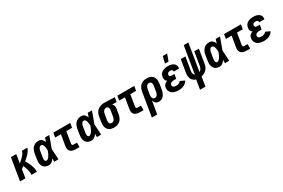

<svg xmlns="http://www.w3.org/2000/svg" viewBox="132 -2219 5737 3896"><g transform="rotate(-30 3000.0 -271.0)"><path d="M2 0 88 -520H213L179 -318Q197 -333 214 -347.5Q231 -362 247 -377.5Q263 -393 278.5 -409Q294 -425 308 -442.5Q322 -460 332.5 -479.5Q343 -499 347 -520H472Q468 -498 457 -477Q446 -456 432 -437Q418 -418 401.5 -400Q385 -382 367.5 -365.5Q350 -349 332 -333.5Q314 -318 296 -302Q309 -279 321 -256Q333 -233 344 -208.5Q355 -184 365 -159.5Q375 -135 382.5 -109Q390 -83 394 -55.5Q398 -28 394 0H269Q272 -22 270.5 -43Q269 -64 265.5 -84Q262 -104 256.5 -124Q251 -144 244.5 -163Q238 -182 230.5 -201Q223 -220 215 -238H214Q200 -227 186.5 -216.5Q173 -206 159 -195L127 0Z M675 8Q647 8 620.5 1Q594 -6 573 -22Q552 -38 539.5 -61.5Q527 -85 521.5 -111.5Q516 -138 517 -166.5Q518 -195 523 -223L542 -343Q546 -367 553 -390Q560 -413 572.5 -434.5Q585 -456 603 -474.5Q621 -493 642.5 -505.5Q664 -518 688.5 -523Q713 -528 736 -528Q758 -528 779 -520.5Q800 -513 814.5 -499Q829 -485 839.5 -466.5Q850 -448 857 -428Q864 -451 871.5 -474Q879 -497 887 -520H986Q962 -452 938 -384.5Q914 -317 887 -249Q892 -187 895 -124.5Q898 -62 902 0H803Q803 -19 803 -38.5Q803 -58 803 -77Q792 -60 779 -45Q766 -30 749.5 -17.5Q733 -5 713.5 1.5Q694 8 675 8ZM676 -97Q689 -97 702 -103.5Q715 -110 725.5 -120Q736 -130 744 -142Q752 -154 759 -166Q766 -178 772 -190.5Q778 -203 784 -216Q790 -229 794.5 -242Q799 -255 804 -268Q804 -284 802.5 -299.5Q801 -315 798.5 -330.5Q796 -346 793 -361Q790 -376 783 -389.5Q776 -403 764 -413Q752 -423 736 -423Q726 -423 715.5 -418.5Q705 -414 697 -405.5Q689 -397 684 -387.5Q679 -378 675 -367.5Q671 -357 669 -347Q667 -337 665 -326L645 -206Q643 -195 641.5 -184Q640 -173 640 -162.5Q640 -152 641 -141Q642 -130 645.5 -120.5Q649 -111 657 -104Q665 -97 676 -97Z M1312 0Q1290 0 1268 -3Q1246 -6 1225.5 -14Q1205 -22 1189.5 -36Q1174 -50 1164.5 -69Q1155 -88 1154 -110Q1153 -132 1156 -155L1199 -415H1064L1082 -520H1478L1460 -415H1325L1282 -155Q1281 -146 1281 -137Q1281 -128 1284 -120.5Q1287 -113 1295 -109Q1303 -105 1312 -105H1395V0Z M1675 8Q1647 8 1620.5 1Q1594 -6 1573 -22Q1552 -38 1539.5 -61.5Q1527 -85 1521.5 -111.5Q1516 -138 1517 -166.5Q1518 -195 1523 -223L1542 -343Q1546 -367 1553 -390Q1560 -413 1572.5 -434.5Q1585 -456 1603 -474.5Q1621 -493 1642.5 -505.5Q1664 -518 1688.5 -523Q1713 -528 1736 -528Q1758 -528 1779 -520.5Q1800 -513 1814.5 -499Q1829 -485 1839.5 -466.5Q1850 -448 1857 -428Q1864 -451 1871.5 -474Q1879 -497 1887 -520H1986Q1962 -452 1938 -384.5Q1914 -317 1887 -249Q1892 -187 1895 -124.5Q1898 -62 1902 0H1803Q1803 -19 1803 -38.5Q1803 -58 1803 -77Q1792 -60 1779 -45Q1766 -30 1749.5 -17.5Q1733 -5 1713.5 1.5Q1694 8 1675 8ZM1676 -97Q1689 -97 1702 -103.5Q1715 -110 1725.5 -120Q1736 -130 1744 -142Q1752 -154 1759 -166Q1766 -178 1772 -190.5Q1778 -203 1784 -216Q1790 -229 1794.5 -242Q1799 -255 1804 -268Q1804 -284 1802.5 -299.5Q1801 -315 1798.5 -330.5Q1796 -346 1793 -361Q1790 -376 1783 -389.5Q1776 -403 1764 -413Q1752 -423 1736 -423Q1726 -423 1715.5 -418.5Q1705 -414 1697 -405.5Q1689 -397 1684 -387.5Q1679 -378 1675 -367.5Q1671 -357 1669 -347Q1667 -337 1665 -326L1645 -206Q1643 -195 1641.5 -184Q1640 -173 1640 -162.5Q1640 -152 1641 -141Q1642 -130 1645.5 -120.5Q1649 -111 1657 -104Q1665 -97 1676 -97Z M2206 8Q2176 8 2147 2Q2118 -4 2095 -19Q2072 -34 2056 -57Q2040 -80 2032.5 -107Q2025 -134 2025.5 -164Q2026 -194 2031 -223L2050 -343Q2055 -368 2063.5 -392.5Q2072 -417 2087 -438.5Q2102 -460 2122.5 -477Q2143 -494 2167 -505Q2191 -516 2216 -522Q2241 -528 2265 -528H2281L2522 -520L2504 -415L2400 -418Q2412 -408 2421 -394Q2430 -380 2434 -364.5Q2438 -349 2438 -331.5Q2438 -314 2435 -297L2415 -177Q2411 -152 2403 -128Q2395 -104 2381.5 -82Q2368 -60 2348 -42Q2328 -24 2304 -12.5Q2280 -1 2255 3.5Q2230 8 2206 8ZM2207 -97Q2224 -97 2240.5 -105.5Q2257 -114 2267.5 -128.5Q2278 -143 2284 -160Q2290 -177 2293 -194L2313 -314Q2316 -331 2316.5 -348.5Q2317 -366 2313 -382Q2309 -398 2297.5 -410Q2286 -422 2268 -423H2259Q2242 -423 2225.5 -414Q2209 -405 2198 -390.5Q2187 -376 2181 -359.5Q2175 -343 2173 -326L2153 -206Q2151 -194 2150 -182Q2149 -170 2150 -158Q2151 -146 2154.5 -134.5Q2158 -123 2165 -114.5Q2172 -106 2183.5 -101.5Q2195 -97 2207 -97Z M2812 0Q2790 0 2768 -3Q2746 -6 2725.5 -14Q2705 -22 2689.5 -36Q2674 -50 2664.5 -69Q2655 -88 2654 -110Q2653 -132 2656 -155L2699 -415H2564L2582 -520H2978L2960 -415H2825L2782 -155Q2781 -146 2781 -137Q2781 -128 2784 -120.5Q2787 -113 2795 -109Q2803 -105 2812 -105H2895V0Z M2966 215 3058 -343Q3063 -368 3071 -392Q3079 -416 3092.5 -438Q3106 -460 3126 -478Q3146 -496 3170 -507.5Q3194 -519 3218.5 -523.5Q3243 -528 3267 -528Q3297 -528 3326 -522Q3355 -516 3378 -501Q3401 -486 3417.5 -463Q3434 -440 3441.5 -413Q3449 -386 3448.5 -356Q3448 -326 3443 -297L3423 -177Q3419 -155 3413.5 -133Q3408 -111 3397.5 -90.5Q3387 -70 3373 -51Q3359 -32 3340 -18.5Q3321 -5 3298.5 1.5Q3276 8 3254 8Q3232 8 3212.5 1.5Q3193 -5 3178 -19Q3163 -33 3154 -51.5Q3145 -70 3142 -90L3091 215ZM3219 -97Q3235 -97 3251 -106Q3267 -115 3277.5 -129.5Q3288 -144 3293 -160.5Q3298 -177 3301 -194L3321 -314Q3323 -326 3324 -338Q3325 -350 3324 -362Q3323 -374 3319 -385.5Q3315 -397 3308 -405.5Q3301 -414 3290 -418.5Q3279 -423 3267 -423Q3250 -423 3233.5 -414.5Q3217 -406 3206 -391.5Q3195 -377 3189 -360Q3183 -343 3181 -326L3163 -221Q3161 -207 3160 -193.5Q3159 -180 3159.5 -167Q3160 -154 3163.5 -141Q3167 -128 3174.5 -118Q3182 -108 3193.5 -102.5Q3205 -97 3219 -97Z M3720 8Q3692 8 3665 4.5Q3638 1 3612.5 -8Q3587 -17 3566 -33Q3545 -49 3531.5 -71.5Q3518 -94 3513.5 -121Q3509 -148 3514 -176Q3517 -193 3524 -210Q3531 -227 3544.5 -240Q3558 -253 3574.5 -262Q3591 -271 3608 -277Q3594 -286 3584 -298.5Q3574 -311 3569 -326.5Q3564 -342 3564 -359Q3564 -376 3567 -393Q3570 -414 3579 -434.5Q3588 -455 3604 -471.5Q3620 -488 3639.5 -499Q3659 -510 3679.5 -516.5Q3700 -523 3721.5 -525.5Q3743 -528 3764 -528Q3788 -528 3811 -525.5Q3834 -523 3855.5 -515.5Q3877 -508 3895.5 -495.5Q3914 -483 3926 -464.5Q3938 -446 3942.5 -423.5Q3947 -401 3943 -377L3942 -371H3818V-373Q3820 -384 3816.5 -394.5Q3813 -405 3805 -411.5Q3797 -418 3786 -420.5Q3775 -423 3764 -423Q3752 -423 3740 -421Q3728 -419 3717 -413.5Q3706 -408 3698.5 -397.5Q3691 -387 3689 -375Q3687 -363 3690.5 -351.5Q3694 -340 3703 -333.5Q3712 -327 3723.5 -324.5Q3735 -322 3747 -322H3805L3788 -219H3730Q3716 -219 3701 -216.5Q3686 -214 3672.5 -207.5Q3659 -201 3649 -188.5Q3639 -176 3637 -162Q3634 -146 3640.5 -132Q3647 -118 3660 -110Q3673 -102 3688.5 -99.5Q3704 -97 3720 -97Q3735 -97 3749.5 -99Q3764 -101 3778 -107Q3792 -113 3805 -122.5Q3818 -132 3826 -145L3929 -98Q3914 -72 3890 -50.5Q3866 -29 3837.5 -15.5Q3809 -2 3779 3Q3749 8 3720 8ZM3744 -600 3782 -757H3885L3828 -600Z M4095 215 4132 -7Q4109 -12 4089 -24Q4069 -36 4054 -53Q4039 -70 4030 -91.5Q4021 -113 4017 -136.5Q4013 -160 4014.5 -184.5Q4016 -209 4020 -234L4068 -520H4176L4126 -219Q4123 -203 4122.5 -186.5Q4122 -170 4125.5 -154.5Q4129 -139 4136.5 -126Q4144 -113 4157 -104L4261 -735H4369L4265 -102Q4279 -109 4290.5 -120Q4302 -131 4310.5 -144.5Q4319 -158 4324 -172.5Q4329 -187 4331 -202L4384 -520H4492L4437 -187Q4433 -165 4426 -144Q4419 -123 4406.5 -103Q4394 -83 4377.5 -66.5Q4361 -50 4341.5 -37.5Q4322 -25 4300.5 -17Q4279 -9 4258 -5L4221 215Z M4675 8Q4647 8 4620.5 1Q4594 -6 4573 -22Q4552 -38 4539.5 -61.5Q4527 -85 4521.5 -111.5Q4516 -138 4517 -166.5Q4518 -195 4523 -223L4542 -343Q4546 -367 4553 -390Q4560 -413 4572.5 -434.5Q4585 -456 4603 -474.5Q4621 -493 4642.5 -505.5Q4664 -518 4688.5 -523Q4713 -528 4736 -528Q4758 -528 4779 -520.5Q4800 -513 4814.5 -499Q4829 -485 4839.5 -466.5Q4850 -448 4857 -428Q4864 -451 4871.5 -474Q4879 -497 4887 -520H4986Q4962 -452 4938 -384.5Q4914 -317 4887 -249Q4892 -187 4895 -124.5Q4898 -62 4902 0H4803Q4803 -19 4803 -38.5Q4803 -58 4803 -77Q4792 -60 4779 -45Q4766 -30 4749.5 -17.5Q4733 -5 4713.5 1.5Q4694 8 4675 8ZM4676 -97Q4689 -97 4702 -103.5Q4715 -110 4725.5 -120Q4736 -130 4744 -142Q4752 -154 4759 -166Q4766 -178 4772 -190.5Q4778 -203 4784 -216Q4790 -229 4794.5 -242Q4799 -255 4804 -268Q4804 -284 4802.5 -299.5Q4801 -315 4798.5 -330.5Q4796 -346 4793 -361Q4790 -376 4783 -389.5Q4776 -403 4764 -413Q4752 -423 4736 -423Q4726 -423 4715.5 -418.5Q4705 -414 4697 -405.5Q4689 -397 4684 -387.5Q4679 -378 4675 -367.5Q4671 -357 4669 -347Q4667 -337 4665 -326L4645 -206Q4643 -195 4641.5 -184Q4640 -173 4640 -162.5Q4640 -152 4641 -141Q4642 -130 4645.5 -120.5Q4649 -111 4657 -104Q4665 -97 4676 -97Z M5312 0Q5290 0 5268 -3Q5246 -6 5225.5 -14Q5205 -22 5189.5 -36Q5174 -50 5164.5 -69Q5155 -88 5154 -110Q5153 -132 5156 -155L5199 -415H5064L5082 -520H5478L5460 -415H5325L5282 -155Q5281 -146 5281 -137Q5281 -128 5284 -120.5Q5287 -113 5295 -109Q5303 -105 5312 -105H5395V0Z M5720 8Q5692 8 5665 4.5Q5638 1 5612.5 -8Q5587 -17 5566 -33Q5545 -49 5531.5 -71.5Q5518 -94 5513.5 -121Q5509 -148 5514 -176Q5517 -193 5524 -210Q5531 -227 5544.5 -240Q5558 -253 5574.5 -262Q5591 -271 5608 -277Q5594 -286 5584 -298.5Q5574 -311 5569 -326.5Q5564 -342 5564 -359Q5564 -376 5567 -393Q5570 -414 5579 -434.5Q5588 -455 5604 -471.5Q5620 -488 5639.5 -499Q5659 -510 5679.5 -516.5Q5700 -523 5721.5 -525.5Q5743 -528 5764 -528Q5788 -528 5811 -525.5Q5834 -523 5855.5 -515.5Q5877 -508 5895.5 -495.5Q5914 -483 5926 -464.5Q5938 -446 5942.5 -423.5Q5947 -401 5943 -377L5942 -371H5818V-373Q5820 -384 5816.5 -394.5Q5813 -405 5805 -411.5Q5797 -418 5786 -420.5Q5775 -423 5764 -423Q5752 -423 5740 -421Q5728 -419 5717 -413.5Q5706 -408 5698.5 -397.5Q5691 -387 5689 -375Q5687 -363 5690.5 -351.5Q5694 -340 5703 -333.5Q5712 -327 5723.5 -324.5Q5735 -322 5747 -322H5805L5788 -219H5730Q5716 -219 5701 -216.5Q5686 -214 5672.5 -207.5Q5659 -201 5649 -188.5Q5639 -176 5637 -162Q5634 -146 5640.5 -132Q5647 -118 5660 -110Q5673 -102 5688.5 -99.5Q5704 -97 5720 -97Q5735 -97 5749.5 -99Q5764 -101 5778 -107Q5792 -113 5805 -122.5Q5818 -132 5826 -145L5929 -98Q5914 -72 5890 -50.5Q5866 -29 5837.5 -15.5Q5809 -2 5779 3Q5749 8 5720 8Z"/></g></svg>

Font: Iosevka Curly Extrabold
Style: Italic
Weight: 800
Italic angle: -9°
Monospace: yes
Designer: Belleve Invis
Foundry: Belleve Invis
Version: Version 22.1.2; ttfautohint (v1.8.4)